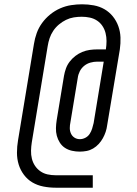

<svg xmlns="http://www.w3.org/2000/svg" viewBox="-20 -787 640 894"><path d="M239 87Q210 87 182 81.5Q154 76 131 62.5Q108 49 91.5 27Q75 5 67 -21Q59 -47 59 -76Q59 -105 64 -134L138 -582Q142 -608 151 -633Q160 -658 176 -680Q192 -702 213.5 -719.5Q235 -737 260 -748Q285 -759 311 -763Q337 -767 362 -767Q390 -767 417 -762Q444 -757 466.5 -744Q489 -731 505.5 -710.5Q522 -690 531 -665Q540 -640 541 -612.5Q542 -585 538 -557L479 -204Q477 -188 472 -173Q467 -158 459 -143.5Q451 -129 439.5 -116.5Q428 -104 413.5 -95.5Q399 -87 383 -84Q367 -81 351 -81Q333 -81 315 -85Q297 -89 282.5 -98.5Q268 -108 258.5 -123Q249 -138 244.5 -155Q240 -172 240.5 -190.5Q241 -209 244 -228L278 -434Q281 -451 287 -468Q293 -485 304.5 -500Q316 -515 331 -526.5Q346 -538 363 -545Q380 -552 397.5 -554.5Q415 -557 433 -557H473Q476 -577 476 -596Q476 -615 471.5 -633Q467 -651 457 -666Q447 -681 432 -691Q417 -701 398.5 -705Q380 -709 361 -709Q342 -709 323.5 -706Q305 -703 287.5 -694.5Q270 -686 254.5 -673Q239 -660 228 -643.5Q217 -627 211 -609Q205 -591 202 -572L128 -124Q125 -105 124.5 -85.5Q124 -66 128.5 -48Q133 -30 143 -15Q153 0 168 10.5Q183 21 201.5 25Q220 29 239 29H412V87ZM352 -139Q365 -139 377.5 -145.5Q390 -152 397.5 -163.5Q405 -175 409 -188Q413 -201 416 -214L463 -500H433Q417 -500 401 -495.5Q385 -491 372 -480.5Q359 -470 351.5 -455Q344 -440 342 -424L308 -218Q305 -204 305 -190.5Q305 -177 310.5 -165Q316 -153 327 -146Q338 -139 352 -139Z"/></svg>

Font: Iosevka Curly Slab LtEx
Style: Italic
Weight: 300
Width: 7
Italic angle: -9°
Monospace: yes
Designer: Belleve Invis
Foundry: Belleve Invis
Version: Version 11.1.0; ttfautohint (v1.8.3)